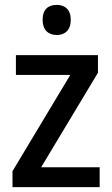

<svg xmlns="http://www.w3.org/2000/svg" viewBox="-20 -764 458 784"><path d="M212 -744C177 -744 154 -726 154 -683C154 -641 178 -621 212 -621C245 -621 269 -641 269 -683C269 -725 245 -744 212 -744ZM387 0V-81H148L380 -467V-539H45V-458H267L31 -65V0Z"/></svg>

Font: Noto Sans Gujarati SemiCondensed Medium
Style: Regular
Weight: 500
Width: 4
Designer: Jelle Bosma - Monotype Design Team, Universal Thirst
Foundry: Monotype Imaging Inc.
Version: Version 2.106